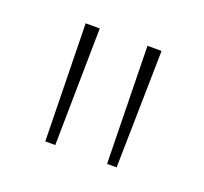

<svg xmlns="http://www.w3.org/2000/svg" viewBox="-61 -783 422 397"><g transform="rotate(20 150.5 -585.0)"><path d="M98 -714 94 -456H72L67 -714ZM234 -714 229 -456H208L203 -714Z"/></g></svg>

Font: Noto Sans Georgian Condensed Thin
Style: Regular
Weight: 100
Width: 3
Designer: Monotype Design Team, Akaki Razmadze
Foundry: Google LLC
Version: Version 2.005; ttfautohint (v1.8.4.7-5d5b)